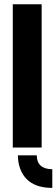

<svg xmlns="http://www.w3.org/2000/svg" viewBox="-20 -704 269 916"><path d="M229.5 192.4Q108.4 192.4 75.2 97.7Q65.4 69.3 65.4 37.1H155.3Q156.2 102.5 229.5 103.5ZM41 0V-683.6H178.7V0Z"/></svg>

Font: Post No Bills Colombo
Style: ExtraBold
Weight: 900
Designer: Kosala Senevirathne, Siva Puranthara, Lasantha Premarathna, Tharique Azeez
Foundry: Mooniak
Version: Version 1.220 ; ttfautohint (v1.5)